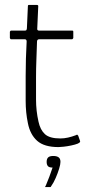

<svg xmlns="http://www.w3.org/2000/svg" viewBox="-20 -596 351 778"><path d="M217 0Q159 0 130.5 -25.5Q102 -51 93 -97Q84 -140 84 -187.5Q84 -235 84 -287Q84 -323 85 -358Q86 -393 88 -428Q88 -437 80 -437H24Q23 -437 21.5 -439Q20 -441 20 -442V-467Q20 -468 21.5 -470Q23 -472 25 -472H80Q85 -472 86.5 -473.5Q88 -475 89 -481L93 -571Q93 -576 97 -576H130Q132 -576 133.5 -575Q135 -574 135 -571L131 -482Q130 -477 132 -474.5Q134 -472 138 -472H272Q275 -472 276 -471Q277 -470 277 -467V-442Q277 -442 275.5 -439.5Q274 -437 272 -437H138Q136 -437 133 -435Q130 -433 130 -428Q129 -392 127.5 -355.5Q126 -319 126 -282Q126 -239 126 -193Q126 -147 136 -103Q143 -70 162 -52.5Q181 -35 224 -35Q240 -35 255.5 -38.5Q271 -42 287 -48Q292 -51 293.5 -50Q295 -49 297 -46L304 -26Q306 -22 303.5 -19.5Q301 -17 295 -14Q285 -10 268.5 -6.5Q252 -3 237.5 -1.5Q223 0 217 0ZM225 60Q225 70 219.5 88Q214 106 205.5 125.5Q197 145 187 159Q186 162 184 162Q182 162 175 162Q168 162 163 162Q163 161 163 160.5Q163 160 166 155Q172 141 180 120Q188 99 193 83Q179 83 174 77Q169 71 169 60Q169 48 175 42Q181 36 196 36Q210 36 217.5 41.5Q225 47 225 60Z"/></svg>

Font: Glory ExtraLight
Style: Regular
Weight: 250
Version: Version 1.011